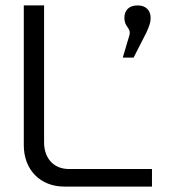

<svg xmlns="http://www.w3.org/2000/svg" viewBox="-20 -690 636 710"><path d="M68 -670V-153C68 -62 129 0 218 0H542V-65H235C179 -65 143 -104 143 -164V-670ZM434 -477H474L522 -571C532 -594 537 -607 537 -622V-624C537 -652 519 -670 489 -670C457 -670 440 -652 440 -624C440 -587 467 -588 458 -558Z"/></svg>

Font: LT Wave Alt Light
Style: Regular
Weight: 300
Designer: Daniel Lyons
Version: Version 2.5 (Glyphs App)